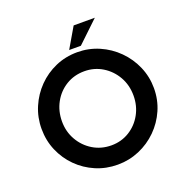

<svg xmlns="http://www.w3.org/2000/svg" viewBox="-156 -1049 1165 1201"><g transform="rotate(-20 426.5 -448.5)"><path d="M53 -365Q53 -441 82 -509Q111 -577 162 -629Q213 -681 280.5 -710.5Q348 -740 426 -740Q502 -740 570 -710.5Q638 -681 690 -629Q742 -577 771.5 -509Q801 -441 801 -365Q801 -288 771.5 -220.5Q742 -153 690 -101.5Q638 -50 570 -21Q502 8 426 8Q348 8 280.5 -21Q213 -50 162 -101Q111 -152 82 -219.5Q53 -287 53 -365ZM189 -365Q189 -297 221 -241Q253 -185 307.5 -152Q362 -119 430 -119Q496 -119 549.5 -152Q603 -185 634 -241Q665 -297 665 -365Q665 -435 633 -491Q601 -547 547 -580Q493 -613 427 -613Q359 -613 305 -580Q251 -547 220 -490.5Q189 -434 189 -365ZM604 -905 462 -770H384L463 -905Z"/></g></svg>

Font: Reem Kufi SemiBold
Style: Regular
Weight: 600
Designer: Khaled Hosny
Version: Version 1.001